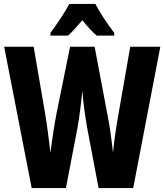

<svg xmlns="http://www.w3.org/2000/svg" viewBox="-20 -950 831 970"><path d="M462 -930H330C312 -894 263 -821 235 -784V-770H324C342 -786 367 -814 396 -848C423 -814 447 -788 469 -770H557V-784C518 -835 485 -886 462 -930ZM790 -714H638L579 -376C567 -311 556 -235 551 -178C544 -243 533 -323 522 -375L458 -714H334L265 -374C256 -327 243 -247 235 -178C228 -240 217 -323 208 -376L150 -714H1L140 0H313L372 -307C382 -364 391 -438 396 -490C401 -424 411 -360 420 -306L478 0H653Z"/></svg>

Font: Noto Sans Devanagari ExtraCondensed ExtraBold
Style: Regular
Weight: 800
Width: 2
Designer: Jelle Bosma - Monotype Design Team
Foundry: Monotype Imaging Inc.
Version: Version 2.004